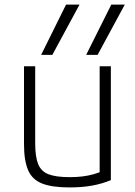

<svg xmlns="http://www.w3.org/2000/svg" viewBox="-20 -810 590 840"><path d="M407 -570H357L467 -790H526ZM209 -570H160L269 -790H328ZM284 10Q208 10 164.5 -7Q121 -24 103 -65.5Q85 -107 85 -180V-520H134V-182Q134 -124 147 -92Q160 -60 192.5 -47.5Q225 -35 285 -35Q315 -35 340 -38Q365 -41 388.5 -47.5Q412 -54 436 -65L416 -34V-520H465V-22Q427 -6 383 2Q339 10 284 10Z"/></svg>

Font: M PLUS Code Latin SemiExpanded Light
Style: Regular
Weight: 300
Width: 6
Designer: Coji Morishita
Foundry: UNDERFOREST DESIGN
Version: Version 1.002; ttfautohint (v1.8.3)